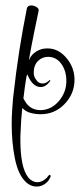

<svg xmlns="http://www.w3.org/2000/svg" viewBox="-20 -469 303 706"><path d="M115 217Q90 217 71 196Q46 170 34.5 112.5Q23 55 23 -13Q23 -37 24.5 -61Q26 -85 28 -108Q39 -206 51 -282.5Q63 -359 79 -439Q82 -449 95 -449Q105 -449 114.5 -443Q124 -437 122 -429L106 -352Q101 -328 96 -301.5Q91 -275 86 -247Q91 -259 98 -267Q113 -283 135 -289Q140 -290 145 -290.5Q150 -291 155 -291Q195 -291 225 -255Q254 -220 254 -176Q254 -124 217 -86Q181 -49 130 -49Q111 -49 93.5 -53.5Q76 -58 64 -70L62 -72Q57 -28 56 11Q55 21 55 30.5Q55 40 55 50Q55 95 62 130Q69 165 85 185Q91 192 99.5 196.5Q108 201 117 201Q132 201 146 190Q153 185 158 177Q161 174 163 174Q165 174 166 177Q167 180 164 185Q160 194 153 201Q136 217 115 217ZM130 -64Q169 -65 197 -98Q224 -130 224 -171Q224 -207 207 -232Q188 -260 157 -260Q135 -260 120 -245Q104 -229 104 -202Q104 -188 112 -177Q121 -162 136 -162H138Q149 -162 162 -174L164 -175L165 -174Q165 -171 163 -169Q148 -149 130 -149Q101 -149 83 -190Q81 -195 80 -195Q79 -195 77 -185Q74 -168 71.5 -150Q69 -132 67 -114Q67 -113 66.5 -111.5Q66 -110 66 -108Q68 -103 71 -98.5Q74 -94 77 -89Q96 -64 130 -64Z"/></svg>

Font: Puppies Play
Style: Regular
Weight: 400
Designer: Robert E. Leuschke
Foundry: Robert E. Leuschke
Version: Version 1.010; ttfautohint (v1.8.3)